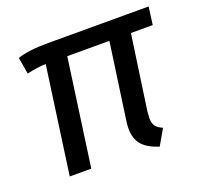

<svg xmlns="http://www.w3.org/2000/svg" viewBox="-100 -639 799 762"><g transform="rotate(-20 300.0 -258.0)"><path d="M453 -138Q451 -116 451 -110Q451 -88 459.5 -76Q468 -64 489 -55L451 11Q402 -5 380.5 -30.5Q359 -56 359 -99Q359 -115 362 -134L407 -452H229L166 0H75L138 -452Q103 -451 58 -441L46 -511Q90 -527 175 -527H600L590 -452H498Z"/></g></svg>

Font: FiraGO
Style: Italic
Weight: 400
Italic angle: -8°
Designer: bBox Type GmbH
Foundry: bBox Type GmbH
Version: Version 1.001